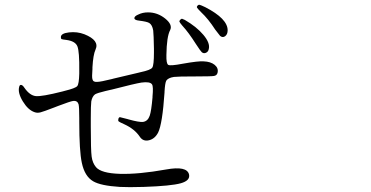

<svg xmlns="http://www.w3.org/2000/svg" viewBox="-20 -771 1540 796"><path d="M576.2 3.9Q689.5 0 729.5 -11.2Q769.5 -22.5 763.7 -47.9Q754.9 -84 668.9 -68.4Q553.7 -47.9 476.6 -50.3Q399.4 -52.7 377.9 -78.1Q363.3 -95.7 359.9 -122.1Q356.4 -148.4 356.4 -245.1Q356.4 -257.8 356.4 -281.2Q356.4 -335 358.4 -350.6Q362.3 -371.1 374 -379.9Q383.8 -385.7 417 -393.6Q429.7 -396.5 437.5 -398.4Q439.5 -398.4 442.4 -399.4Q541 -424.8 566.4 -428.7Q602.5 -433.6 610.4 -420.9Q616.2 -412.1 612.3 -371.1Q612.3 -368.2 612.3 -367.2Q607.4 -310.5 600.6 -291Q592.8 -268.6 573.2 -265.6Q556.6 -263.7 511.7 -276.4Q510.7 -276.4 508.8 -277.3Q482.4 -284.2 477.5 -285.2Q472.7 -285.2 470.7 -277.8Q468.8 -270.5 472.2 -267.6Q475.6 -264.6 495.1 -255.9Q538.1 -236.3 559.6 -204.1Q573.2 -183.6 597.7 -189.5Q622.1 -195.3 635.7 -221.7Q653.3 -257.8 662.1 -387.7Q662.1 -388.7 662.1 -390.6Q664.1 -425.8 668.9 -435.5Q675.8 -448.2 701.2 -452.1Q718.8 -454.1 785.2 -454.1Q788.1 -454.1 790 -454.1Q855.5 -454.1 867.2 -456.1Q878.9 -458 881.8 -468.8Q886.7 -488.3 870.1 -502Q853.5 -515.6 824.2 -516.6Q803.7 -518.6 737.3 -506.8Q686.5 -497.1 677.7 -502Q668.9 -506.8 669.9 -543Q670.9 -619.1 685.5 -646.5Q696.3 -668.9 664.6 -694.3Q632.8 -719.7 593.8 -719.7Q571.3 -719.7 553.7 -710.9Q537.1 -704.1 537.1 -695.8Q537.1 -687.5 556.6 -685.5Q588.9 -681.6 598.6 -675.8Q611.3 -668 615.2 -644.5Q617.2 -627 618.2 -569.3Q618.2 -563.5 618.2 -552.7Q618.2 -501 611.3 -490.7Q604.5 -480.5 562.5 -471.7Q554.7 -469.7 550.8 -468.8Q484.4 -453.1 451.2 -445.3Q449.2 -444.3 444.3 -443.4Q396.5 -431.6 383.8 -431.6Q366.2 -429.7 363.3 -442.4Q360.4 -450.2 363.3 -485.4Q363.3 -490.2 363.3 -492.2Q366.2 -543.9 376 -565.4Q393.6 -603.5 330.1 -628.9Q299.8 -640.6 266.1 -636.7Q232.4 -632.8 232.4 -617.2Q232.4 -610.4 235.4 -608.9Q238.3 -607.4 254.9 -605.5Q292 -600.6 300.8 -579.1Q309.6 -557.6 308.6 -475.6Q308.6 -471.7 308.6 -465.8Q307.6 -422.9 300.3 -414.1Q293 -405.3 249 -394.5Q242.2 -392.6 238.3 -391.6Q153.3 -370.1 128.4 -372.6Q103.5 -375 81.1 -407.2Q74.2 -418 67.9 -418.9Q61.5 -419.9 59.6 -411.1Q52.7 -386.7 74.7 -350.6Q96.7 -314.5 124 -305.7Q134.8 -301.8 147.9 -305.2Q161.1 -308.6 204.1 -325.2Q210 -327.1 221.7 -332Q270.5 -350.6 283.2 -352.5Q300.8 -354.5 305.7 -338.9Q308.6 -328.1 308.6 -281.2Q308.6 -271.5 308.6 -266.6Q308.6 -144.5 319.3 -95.7Q331.1 -40 366.2 -19.5Q397.5 -1 476.6 3.9Q512.7 5.9 576.2 3.9ZM845.7 -568.4Q851.6 -592.8 823.2 -626.5Q794.9 -660.2 746.1 -688.5Q737.3 -692.4 734.4 -693.4Q732.4 -693.4 727.5 -689.5Q722.7 -684.6 724.1 -680.7Q725.6 -676.8 736.3 -664.1Q761.7 -636.7 792 -588.9Q812.5 -557.6 816.4 -554.7Q824.2 -547.9 834 -552.2Q843.8 -556.6 845.7 -568.4ZM923.8 -645.5Q923.8 -693.4 831.1 -741.2Q812.5 -750 807.6 -751Q802.7 -752 798.8 -747.6Q794.9 -743.2 796.9 -739.3Q798.8 -735.4 813.5 -720.7Q843.8 -692.4 872.1 -648.4Q889.6 -625 892.6 -622.1Q903.3 -613.3 913.6 -621.1Q923.8 -628.9 923.8 -645.5Z"/></svg>

Font: Bpmf GenWan Min R
Style: R
Weight: 400
Foundry: But Ko
Version: Version 1.320